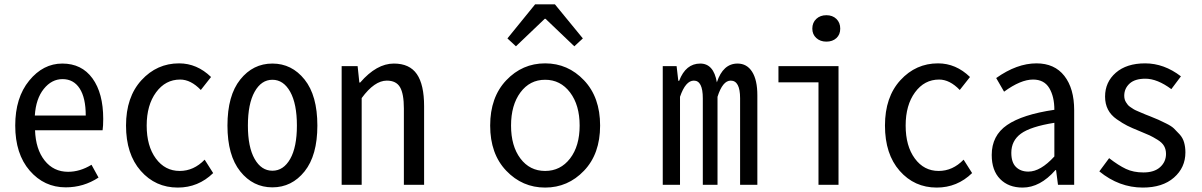

<svg xmlns="http://www.w3.org/2000/svg" viewBox="-20 -847 5509 880"><path d="M281.2 11.7Q182.6 11.7 116.2 -64.9Q49.8 -141.6 49.8 -271.5Q49.8 -399.4 113.8 -477.5Q177.7 -555.7 265.6 -555.7Q354.5 -555.7 403.8 -487.8Q453.1 -419.9 453.1 -301.8Q453.1 -269.5 450.2 -250H140.6Q143.6 -163.1 184.6 -111.3Q225.6 -59.6 292 -59.6Q346.7 -59.6 399.4 -91.8L431.6 -33.2Q363.3 11.7 281.2 11.7ZM139.6 -317.4H373Q373 -398.4 345.2 -441.4Q317.4 -484.4 266.6 -484.4Q216.8 -484.4 180.7 -439.5Q144.5 -394.5 139.6 -317.4Z M794.9 12.7Q692.4 12.7 625 -64Q557.6 -140.6 557.6 -271.5Q557.6 -402.3 628.4 -479.5Q699.2 -556.6 800.8 -556.6Q882.8 -556.6 947.3 -494.1L900.4 -434.6Q854.5 -482.4 805.7 -482.4Q738.3 -482.4 695.3 -423.8Q652.3 -365.2 652.3 -271.5Q652.3 -177.7 694.3 -120.6Q736.3 -63.5 803.7 -63.5Q868.2 -63.5 918 -115.2L957 -53.7Q888.7 12.7 794.9 12.7Z M1022.5 -271.5Q1022.5 -409.2 1081.1 -482.4Q1139.6 -555.7 1228.5 -555.7Q1317.4 -555.7 1376 -482.4Q1434.6 -409.2 1434.6 -271.5Q1434.6 -134.8 1376 -61.5Q1317.4 11.7 1228.5 11.7Q1139.6 11.7 1081.1 -61.5Q1022.5 -134.8 1022.5 -271.5ZM1340.8 -271.5Q1340.8 -371.1 1310.1 -426.3Q1279.3 -481.4 1228.5 -481.4Q1177.7 -481.4 1147 -426.3Q1116.2 -371.1 1116.2 -271.5Q1116.2 -172.9 1147 -118.7Q1177.7 -64.5 1228.5 -64.5Q1279.3 -64.5 1310.1 -118.7Q1340.8 -172.9 1340.8 -271.5Z M1545.9 0V-543.9H1619.1L1627 -468.8H1630.9Q1706.1 -555.7 1785.2 -555.7Q1857.4 -555.7 1890.6 -507.3Q1923.8 -459 1923.8 -360.4V0H1831.1V-349.6Q1831.1 -417 1813.5 -447.3Q1795.9 -477.5 1752.9 -477.5Q1696.3 -477.5 1637.7 -397.5V0Z M2656.7 -64.5Q2583 12.7 2478.5 12.7Q2374 12.7 2300.3 -64.5Q2226.6 -141.6 2226.6 -271.5Q2226.6 -401.4 2300.3 -479Q2374 -556.6 2478.5 -556.6Q2583 -556.6 2656.7 -479Q2730.5 -401.4 2730.5 -271.5Q2730.5 -141.6 2656.7 -64.5ZM2365.2 -120.6Q2408.2 -63.5 2478.5 -63.5Q2548.8 -63.5 2592.8 -120.6Q2636.7 -177.7 2636.7 -271.5Q2636.7 -365.2 2592.8 -423.3Q2548.8 -481.4 2478.5 -481.4Q2408.2 -481.4 2365.2 -423.3Q2322.3 -365.2 2322.3 -271.5Q2322.3 -177.7 2365.2 -120.6ZM2305.7 -670.9 2432.6 -827.1H2523.4L2651.4 -670.9L2612.3 -634.8L2480.5 -760.7H2476.6L2344.7 -634.8Z M3017.6 0V-543.9H3081.1L3088.9 -476.6H3092.8Q3123 -555.7 3189.5 -555.7Q3251 -555.7 3265.6 -469.7Q3293.9 -555.7 3360.4 -555.7Q3403.3 -555.7 3427.2 -518.1Q3451.2 -480.5 3451.2 -410.2V0H3372.1V-396.5Q3372.1 -477.5 3329.1 -477.5Q3292 -477.5 3268.6 -403.3V0H3201.2V-396.5Q3201.2 -477.5 3160.2 -477.5Q3122.1 -477.5 3096.7 -403.3V0Z M3731.4 0V-469.7H3547.9V-543.9H3823.2V0ZM3703.1 -715.8Q3703.1 -743.2 3721.2 -760.3Q3739.3 -777.3 3767.6 -777.3Q3795.9 -777.3 3813.5 -760.3Q3831.1 -743.2 3831.1 -715.8Q3831.1 -688.5 3813.5 -672.4Q3795.9 -656.2 3767.6 -656.2Q3739.3 -656.2 3721.2 -672.9Q3703.1 -689.5 3703.1 -715.8Z M4273.4 12.7Q4170.9 12.7 4103.5 -64Q4036.1 -140.6 4036.1 -271.5Q4036.1 -402.3 4106.9 -479.5Q4177.7 -556.6 4279.3 -556.6Q4361.3 -556.6 4425.8 -494.1L4378.9 -434.6Q4333 -482.4 4284.2 -482.4Q4216.8 -482.4 4173.8 -423.8Q4130.9 -365.2 4130.9 -271.5Q4130.9 -177.7 4172.9 -120.6Q4214.8 -63.5 4282.2 -63.5Q4346.7 -63.5 4396.5 -115.2L4435.5 -53.7Q4367.2 12.7 4273.4 12.7Z M4667 12.7Q4602.5 12.7 4564 -26.4Q4525.4 -65.4 4525.4 -136.7Q4525.4 -225.6 4595.7 -273.9Q4666 -322.3 4812.5 -343.8Q4812.5 -404.3 4789.1 -443.4Q4765.6 -482.4 4714.8 -482.4Q4658.2 -482.4 4582 -426.8L4545.9 -489.3Q4640.6 -556.6 4730.5 -556.6Q4813.5 -556.6 4858.4 -499Q4903.3 -441.4 4903.3 -341.8V0H4829.1L4820.3 -67.4H4817.4Q4747.1 12.7 4667 12.7ZM4693.4 -60.5Q4749 -60.5 4812.5 -129.9V-284.2Q4703.1 -266.6 4659.2 -234.4Q4615.2 -202.1 4615.2 -146.5Q4615.2 -102.5 4636.7 -81.5Q4658.2 -60.5 4693.4 -60.5Z M5217.8 12.7Q5109.4 12.7 5018.6 -61.5L5063.5 -122.1Q5106.4 -88.9 5140.6 -72.8Q5174.8 -56.6 5220.7 -56.6Q5270.5 -56.6 5297.4 -81.1Q5324.2 -105.5 5324.2 -141.6Q5324.2 -162.1 5315.4 -177.7Q5306.6 -193.4 5285.2 -206.5Q5263.7 -219.7 5249 -226.6Q5234.4 -233.4 5203.1 -246.1Q5167 -260.7 5146.5 -271Q5126 -281.2 5098.6 -300.3Q5071.3 -319.3 5058.1 -345.2Q5044.9 -371.1 5044.9 -404.3Q5044.9 -470.7 5094.2 -513.7Q5143.6 -556.6 5228.5 -556.6Q5315.4 -556.6 5392.6 -497.1L5348.6 -438.5Q5284.2 -486.3 5229.5 -486.3Q5181.6 -486.3 5157.2 -463.9Q5132.8 -441.4 5132.8 -408.2Q5132.8 -399.4 5134.8 -392.1Q5136.7 -384.8 5141.1 -377.9Q5145.5 -371.1 5149.4 -366.2Q5153.3 -361.3 5162.1 -355.5Q5170.9 -349.6 5176.3 -346.2Q5181.6 -342.8 5193.4 -337.9Q5205.1 -333 5210.4 -330.6Q5215.8 -328.1 5230 -322.3Q5244.1 -316.4 5250 -314.5Q5277.3 -303.7 5289.1 -298.3Q5300.8 -293 5324.7 -281.2Q5348.6 -269.5 5360.4 -258.3Q5372.1 -247.1 5386.7 -231Q5401.4 -214.8 5407.2 -193.8Q5413.1 -172.9 5413.1 -148.4Q5413.1 -79.1 5360.8 -33.2Q5308.6 12.7 5217.8 12.7Z"/></svg>

Font: Gen Shin Gothic Monospace Regular
Style: Regular
Weight: 400
Designer: [Source Han Sans]
Ryoko NISHIZUKA  (kana & ideographs); Paul D. Hunt (Latin, Greek & Cyrillic); Wenlong ZHANG  (bopomofo
Version: Version 1.002.20150607